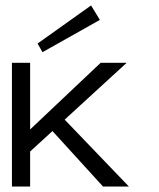

<svg xmlns="http://www.w3.org/2000/svg" viewBox="-20 -686 586 706"><path d="M454.1 0H358.9L172.9 -204.1L90.8 -128.9V0H23.9V-455.1H90.8V-210L350.1 -455.1H445.8L217.8 -246.1ZM347.2 -612.8 136.2 -494.1 118.2 -525.9 314.9 -666Z"/></svg>

Font: Anonymous Pro
Style: Regular
Weight: 400
Monospace: yes
Designer: Mark Simonson
Version: Version 1.003